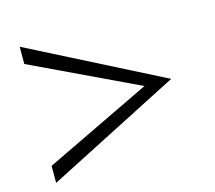

<svg xmlns="http://www.w3.org/2000/svg" viewBox="-93 -789 966 861"><g transform="rotate(-15 390.0 -358.0)"><path d="M685 -359 66 -42V-121L561 -359L66 -594V-674Z"/></g></svg>

Font: Kaisei Opti
Style: Bold
Weight: 700
Designer: Font-Kai, 金井和夫
Foundry: KAZUO KANAI
Version: Version 5.003